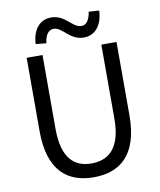

<svg xmlns="http://www.w3.org/2000/svg" viewBox="-100 -1018 922 1109"><g transform="rotate(-10 360.5 -463.0)"><path d="M360 13C510 13 624 -67 624 -303V-734H535V-300C535 -123 458 -68 360 -68C265 -68 190 -123 190 -300V-734H97V-303C97 -67 211 13 360 13ZM444 -792C510 -792 553 -844 557 -930L496 -934C489 -886 470 -860 441 -860C388 -860 359 -939 276 -939C209 -939 166 -887 162 -803L224 -797C229 -846 250 -872 279 -872C331 -872 359 -792 444 -792Z"/></g></svg>

Font: Source Han Sans TC
Style: Regular
Weight: 400
Designer: Ryoko NISHIZUKA 西塚涼子 (kana, bopomofo & ideographs); Paul D. Hunt (Latin, Greek & Cyrillic); Sandoll Communications 산돌커뮤니
Foundry: Adobe
Version: Version 2.002;hotconv 1.0.116;makeotfexe 2.5.65601